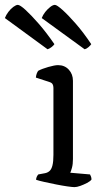

<svg xmlns="http://www.w3.org/2000/svg" viewBox="-103 -767 425 787"><path d="M202 0Q194 0 173 -3Q152 -6 127 -11Q102 -16 79.5 -21Q57 -26 45 -30Q45 -37 48 -43Q51 -49 54 -52L81 -57Q92 -59 100 -66Q108 -73 112 -89Q116 -105 116 -132V-407Q116 -416 112.5 -422Q109 -428 99 -431L44 -449Q45 -459 48 -466.5Q51 -474 54 -477Q69 -485 95 -492.5Q121 -500 135 -500Q162 -500 179 -481.5Q196 -463 196 -436V-115Q196 -94 192 -79.5Q188 -65 185 -59L266 -52Q268 -48 270 -43Q272 -38 272 -31Q267 -24 253.5 -17Q240 -10 226 -5Q212 0 202 0ZM92 -565 -83 -693Q-78 -706 -68.5 -718.5Q-59 -731 -48 -739Q-37 -747 -30 -747Q-21 -747 1.5 -726.5Q24 -706 55.5 -670Q87 -634 120 -586Q117 -581 109 -574.5Q101 -568 92 -565ZM244 -565 68 -693Q73 -706 82.5 -718Q92 -730 103 -738.5Q114 -747 122 -747Q130 -747 153 -726.5Q176 -706 207.5 -670Q239 -634 271 -586Q268 -581 260 -574Q252 -567 244 -565Z"/></svg>

Font: Texturina 12pt Light
Style: Regular
Weight: 300
Designer: Guillermo Torres Carreño
Foundry: Omnibus-Type
Version: Version 1.002